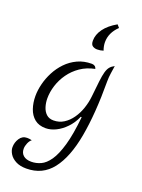

<svg xmlns="http://www.w3.org/2000/svg" viewBox="-218 -1001 1052 1423"><g transform="rotate(20 307.5 -289.0)"><path d="M429 -170Q406 -117 369.5 -79Q333 -41 292 -21Q251 -1 212 -1Q158 -1 124.5 -28.5Q91 -56 75.5 -101.5Q60 -147 60 -200Q60 -245 72.5 -295.5Q85 -346 110 -394Q135 -442 172.5 -481Q210 -520 260 -543.5Q310 -567 372 -567Q385 -567 395 -560.5Q405 -554 409 -540Q344 -527 295.5 -493.5Q247 -460 214.5 -414Q182 -368 165.5 -316Q149 -264 149 -214Q149 -179 159 -147Q169 -115 190.5 -95Q212 -75 247 -75Q292 -75 328 -98Q364 -121 390.5 -159Q417 -197 433 -244Q449 -291 454 -339Q462 -416 467.5 -463.5Q473 -511 481 -539Q489 -567 502 -582.5Q515 -598 537 -609Q533 -581 528 -549Q523 -517 523 -484Q524 -229 491 -47Q458 135 382.5 232Q307 329 179 329Q129 329 95.5 311Q62 293 46 266.5Q30 240 30 215Q30 177 51 145Q72 113 109 113Q117 113 126.5 114Q136 115 147 118Q132 129 122 152.5Q112 176 112 197Q112 231 134.5 250Q157 269 197 269Q235 269 271.5 252.5Q308 236 340 190Q372 144 397 57.5Q422 -29 436 -169ZM420 -688Q397 -680 371 -680Q352 -680 336 -690Q320 -700 320 -731Q320 -779 353 -824.5Q386 -870 451 -907L470 -885Q408 -826 408 -751Q408 -721 420 -688Z"/></g></svg>

Font: Merienda Light
Style: Regular
Weight: 300
Designer: Eduardo Rodriguez Tunni
Foundry: Eduardo Rodriguez Tunni
Version: Version 2.001; ttfautohint (v1.8.4.7-5d5b)